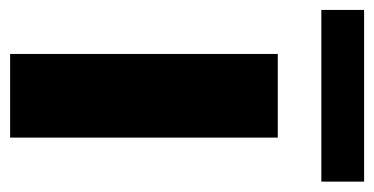

<svg xmlns="http://www.w3.org/2000/svg" viewBox="-226 -539 739 379"><g transform="rotate(90 143.5 -349.5)"><path d="M225.6 -528.3V0H60.5V-528.3ZM312.5 -698.7V-614.3H-26.4V-698.7Z"/></g></svg>

Font: Vazirmatn FD Black
Style: Regular
Weight: 900
Designer: Saber Rastikerdar
Foundry: Saber Rastikerdar
Version: Version 33.003